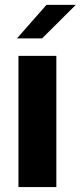

<svg xmlns="http://www.w3.org/2000/svg" viewBox="-20 -757 327 777"><path d="M48.8 -601.6 168 -737.3H286.6L150.4 -601.6ZM54.7 0V-530.8H208V0Z"/></svg>

Font: Epilogue
Style: Bold
Weight: 700
Designer: Tyler Finck
Foundry: Etcetera Type Co
Version: Version 2.112